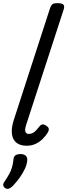

<svg xmlns="http://www.w3.org/2000/svg" viewBox="-24 -910 427 1220"><path d="M147 16Q82 16 60.5 -28.5Q39 -73 65 -152L294 -858Q301 -878 310.5 -884Q320 -890 339 -890Q371 -890 379 -880.5Q387 -871 381 -851L143 -119Q133 -90 137 -74.5Q141 -59 160 -59Q174 -59 186 -66Q198 -73 208 -84.5Q218 -96 227 -107Q233 -116 243 -119Q253 -122 268 -112Q285 -102 286 -91.5Q287 -81 281 -70Q268 -48 248 -28Q228 -8 202.5 4Q177 16 147 16ZM10 286Q-2 278 -3.5 267.5Q-5 257 4 245Q22 218 34 196.5Q46 175 52.5 152.5Q59 130 62 100Q64 83 75.5 76Q87 69 106 69Q129 69 140 80Q151 91 149 110Q147 135 134 163Q121 191 101.5 218Q82 245 59 270Q46 283 34 288Q22 293 10 286Z"/></svg>

Font: Playwrite DK Loopet
Style: Regular
Weight: 400
Designer: Veronika Burian, José Scaglione
Foundry: TypeTogether
Version: Version 1.002